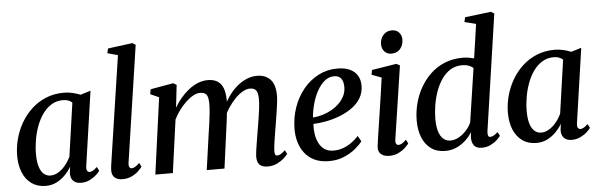

<svg xmlns="http://www.w3.org/2000/svg" viewBox="-51 -994 3682 1180"><g transform="rotate(-5 1790.0 -404.0)"><path d="M446.5 -90Q443.5 -68 449.5 -59.8Q455.5 -51.5 465.5 -51.5Q474.5 -51.5 485.5 -57.8Q496.5 -64 510.5 -78L523.5 -53.5Q517.5 -44.5 501.2 -29.2Q485 -14 460.8 -1.8Q436.5 10.5 406 10.5Q375 10.5 358 -7Q341 -24.5 342.5 -57.5L347.5 -94Q332.5 -68 309.2 -44.2Q286 -20.5 256 -5Q226 10.5 189 10.5Q138 10.5 102.2 -14.8Q66.5 -40 47.8 -84.8Q29 -129.5 29 -188.5Q29 -240 42.5 -291.5Q56 -343 82.5 -389.5Q109 -436 147.8 -472.2Q186.5 -508.5 237 -529.5Q287.5 -550.5 349 -550.5Q375 -550.5 402 -544.2Q429 -538 450 -529L513 -548.5ZM395.5 -485.5Q385.5 -495 371.2 -500.2Q357 -505.5 339 -505.5Q299.5 -505.5 268.2 -486.5Q237 -467.5 213.8 -435Q190.5 -402.5 175.2 -361.5Q160 -320.5 152.5 -276Q145 -231.5 145 -189Q145 -142 154.8 -111.2Q164.5 -80.5 182 -65.5Q199.5 -50.5 222.5 -50.5Q243 -50.5 261.8 -59.5Q280.5 -68.5 296.8 -83.5Q313 -98.5 326.2 -117.5Q339.5 -136.5 348.5 -156.5Z M707 -85Q705 -68 709.8 -59.8Q714.5 -51.5 723.5 -51.5Q733 -51.5 744.2 -57.5Q755.5 -63.5 772.5 -80L784.5 -56Q776.5 -45 760.2 -29.2Q744 -13.5 719.2 -1.5Q694.5 10.5 661 10.5Q643 10.5 628.2 4.2Q613.5 -2 605 -15.8Q596.5 -29.5 597 -52Q597 -57 597.8 -64Q598.5 -71 599.5 -79Q600.5 -87 601.5 -93.5L700 -751.5L636 -769L643 -797.5L795.5 -817.5L814 -805Z M1043.5 -538 1027.5 -398.5Q1045 -429 1068.2 -456.5Q1091.5 -484 1118.5 -505.2Q1145.5 -526.5 1175.2 -538.5Q1205 -550.5 1236.5 -550.5Q1272 -550.5 1295.5 -536Q1319 -521.5 1330.5 -491.5Q1342 -461.5 1342 -415Q1342 -408.5 1341.2 -399.2Q1340.5 -390 1339.2 -379.2Q1338 -368.5 1336.5 -357L1321.5 -367Q1339.5 -408 1363.2 -441.8Q1387 -475.5 1415.5 -499.8Q1444 -524 1475.5 -537.2Q1507 -550.5 1540.5 -550.5Q1591.5 -550.5 1621.8 -518.8Q1652 -487 1652 -418.5Q1652 -398.5 1648.2 -368.8Q1644.5 -339 1639.2 -306Q1634 -273 1629 -243Q1624.5 -215.5 1619.5 -185.8Q1614.5 -156 1610.8 -129Q1607 -102 1606 -82Q1605.5 -65.5 1609.5 -58.5Q1613.5 -51.5 1621.5 -51.5Q1631.5 -51.5 1643 -58Q1654.5 -64.5 1671 -80L1683 -56Q1676 -46.5 1659 -30.8Q1642 -15 1616.5 -2.2Q1591 10.5 1558 10.5Q1534.5 10.5 1519.8 2.8Q1505 -5 1498.5 -19.5Q1492 -34 1492 -54Q1492.5 -71.5 1496.5 -99.8Q1500.5 -128 1506 -160.5Q1511.5 -193 1516.5 -224Q1521.5 -253.5 1526.8 -286.2Q1532 -319 1535.8 -350.2Q1539.5 -381.5 1539.5 -406Q1539.5 -446 1527.8 -461Q1516 -476 1490 -476Q1469.5 -476 1446 -463Q1422.5 -450 1398.8 -426Q1375 -402 1354 -370Q1333 -338 1318 -299.5L1338 -367.5Q1337 -347 1334.5 -324Q1332 -301 1329 -278.2Q1326 -255.5 1323 -234L1291.5 0H1182L1213.5 -222.5Q1218 -253 1222.8 -286Q1227.5 -319 1230.5 -350.2Q1233.5 -381.5 1233.5 -405Q1233 -446.5 1221.5 -461.5Q1210 -476.5 1181.5 -476.5Q1162.5 -476.5 1140.2 -464.5Q1118 -452.5 1095.2 -431.2Q1072.5 -410 1052.5 -383Q1032.5 -356 1018 -326.5L973 0H865L929.5 -471.5L876.5 -495L882 -525L1023 -550Z M2144 -94Q2129.5 -73.5 2100 -49Q2070.5 -24.5 2029 -7Q1987.5 10.5 1936 10.5Q1884.5 10.5 1847.2 -7.2Q1810 -25 1786.5 -55.5Q1763 -86 1752 -124.8Q1741 -163.5 1741.5 -204.5Q1742 -275.5 1764.2 -338.2Q1786.5 -401 1826 -449Q1865.5 -497 1919 -524.5Q1972.5 -552 2035 -552Q2083 -552 2113.8 -537Q2144.5 -522 2159.8 -496Q2175 -470 2175 -436.5Q2175.5 -392 2154.8 -357.8Q2134 -323.5 2099.2 -299Q2064.5 -274.5 2022.5 -258.5Q1980.5 -242.5 1937.8 -234.5Q1895 -226.5 1859.5 -225.5Q1857.5 -192 1862.5 -161Q1867.5 -130 1880.5 -105.2Q1893.5 -80.5 1915.2 -66Q1937 -51.5 1968.5 -51.5Q1999.5 -51.5 2027.2 -61.2Q2055 -71 2079.5 -88.2Q2104 -105.5 2124.5 -128ZM2012.5 -506.5Q1979 -506.5 1952.5 -484.5Q1926 -462.5 1906.5 -426.5Q1887 -390.5 1875.5 -348.2Q1864 -306 1860.5 -265Q1890 -267 1919.8 -275.8Q1949.5 -284.5 1976.2 -299.8Q2003 -315 2024 -335.5Q2045 -356 2057.2 -381.5Q2069.5 -407 2069 -436.5Q2068.5 -471.5 2054 -489Q2039.5 -506.5 2012.5 -506.5Z M2308.5 10.5Q2287 10.5 2270.8 3.2Q2254.5 -4 2246.5 -18.8Q2238.5 -33.5 2241.5 -56.5Q2243 -73 2248 -105.2Q2253 -137.5 2259.5 -180.8Q2266 -224 2273.5 -273.5Q2281 -323 2288.5 -374.2Q2296 -425.5 2302.5 -473L2242 -495.5L2247.5 -524.5L2399.5 -549L2421 -537.5L2353 -86Q2350.5 -67.5 2355.8 -59.5Q2361 -51.5 2369.5 -51.5Q2380 -51.5 2390.8 -57.5Q2401.5 -63.5 2418 -79.5L2430 -55Q2422.5 -45 2406.2 -29.5Q2390 -14 2365.2 -1.8Q2340.5 10.5 2308.5 10.5ZM2376 -614Q2349.5 -614 2332.8 -632.2Q2316 -650.5 2316.5 -677.5Q2317 -711.5 2337.2 -734Q2357.5 -756.5 2389.5 -756.5Q2418 -756.5 2434 -738.5Q2450 -720.5 2450 -695.5Q2449.5 -660 2429.8 -637Q2410 -614 2376 -614Z M2921.5 -87.5Q2919.5 -70 2922.8 -60.8Q2926 -51.5 2936 -51.5Q2945.5 -51.5 2956.8 -57.5Q2968 -63.5 2983 -77L2995.5 -53Q2988.5 -43 2972.5 -28Q2956.5 -13 2932.8 -1.2Q2909 10.5 2879 10.5Q2846 10.5 2831.2 -8Q2816.5 -26.5 2817 -59.5L2819.5 -91Q2805.5 -66 2781 -42.8Q2756.5 -19.5 2724.2 -4.5Q2692 10.5 2654 10.5Q2602 10.5 2566.2 -15.2Q2530.5 -41 2512.2 -86.2Q2494 -131.5 2494 -190.5Q2494 -241 2506.8 -292.5Q2519.5 -344 2545.2 -390.2Q2571 -436.5 2609 -473Q2647 -509.5 2697.2 -530.2Q2747.5 -551 2810.5 -551Q2827.5 -551 2845.8 -548Q2864 -545 2879 -541L2909.5 -751L2839 -768.5L2845.5 -797.5L3006 -817L3026.5 -805ZM2870 -481.5Q2859.5 -492.5 2841.8 -499Q2824 -505.5 2802 -505.5Q2761 -505.5 2729.2 -486Q2697.5 -466.5 2674.8 -433.2Q2652 -400 2637.5 -358.8Q2623 -317.5 2616 -273.8Q2609 -230 2609 -190.5Q2609 -145 2618.8 -113.5Q2628.5 -82 2646.8 -66.2Q2665 -50.5 2690 -50.5Q2717 -50.5 2743 -65.2Q2769 -80 2789.5 -103Q2810 -126 2820.5 -151Z M3474 -90Q3471 -68 3477 -59.8Q3483 -51.5 3493 -51.5Q3502 -51.5 3513 -57.8Q3524 -64 3538 -78L3551 -53.5Q3545 -44.5 3528.8 -29.2Q3512.5 -14 3488.2 -1.8Q3464 10.5 3433.5 10.5Q3402.5 10.5 3385.5 -7Q3368.5 -24.5 3370 -57.5L3375 -94Q3360 -68 3336.8 -44.2Q3313.5 -20.5 3283.5 -5Q3253.5 10.5 3216.5 10.5Q3165.5 10.5 3129.8 -14.8Q3094 -40 3075.2 -84.8Q3056.5 -129.5 3056.5 -188.5Q3056.5 -240 3070 -291.5Q3083.5 -343 3110 -389.5Q3136.5 -436 3175.2 -472.2Q3214 -508.5 3264.5 -529.5Q3315 -550.5 3376.5 -550.5Q3402.5 -550.5 3429.5 -544.2Q3456.5 -538 3477.5 -529L3540.5 -548.5ZM3423 -485.5Q3413 -495 3398.8 -500.2Q3384.5 -505.5 3366.5 -505.5Q3327 -505.5 3295.8 -486.5Q3264.5 -467.5 3241.2 -435Q3218 -402.5 3202.8 -361.5Q3187.5 -320.5 3180 -276Q3172.5 -231.5 3172.5 -189Q3172.5 -142 3182.2 -111.2Q3192 -80.5 3209.5 -65.5Q3227 -50.5 3250 -50.5Q3270.5 -50.5 3289.2 -59.5Q3308 -68.5 3324.2 -83.5Q3340.5 -98.5 3353.8 -117.5Q3367 -136.5 3376 -156.5Z"/></g></svg>

Font: Merriweather 60pt Medium
Style: Italic
Weight: 500
Italic angle: -7.8°
Version: Version 2.101